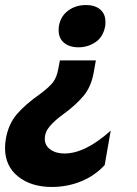

<svg xmlns="http://www.w3.org/2000/svg" viewBox="-28 -552 543 763"><path d="M228 58Q194 58 172 42Q150 26 150 0Q150 -27 170 -50.5Q190 -74 226 -100Q274 -135 304 -171Q334 -207 344 -262L353 -312H210L204 -280Q198 -245 182.5 -225Q167 -205 132 -179Q72 -137 38.5 -97.5Q5 -58 -5 1Q-8 19 -8 36Q-8 108 44 149.5Q96 191 178 191Q239 191 293.5 169Q348 147 388 104L412 -33Q311 58 228 58ZM390 -448Q391 -454 391 -465Q391 -497 370 -514.5Q349 -532 314 -532Q273 -532 243 -510Q213 -488 206 -448Q205 -442 205 -432Q205 -400 226.5 -382Q248 -364 284 -364Q321 -364 351.5 -384.5Q382 -405 390 -448Z"/></svg>

Font: Geom Bold
Style: Bold Italic
Weight: 700
Italic angle: -10°
Version: Version 1.102